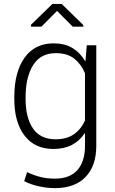

<svg xmlns="http://www.w3.org/2000/svg" viewBox="-20 -763 597 996"><path d="M54.2 -259.8Q54.2 -388.7 107.2 -463.4Q160.2 -538.1 258.3 -538.1Q315.4 -538.1 355.5 -514.2Q395.5 -490.2 421.9 -445.8L423.3 -446.3L430.2 -528.3H479.5V-6.8Q479.5 97.2 423.8 155Q368.2 212.9 265.1 212.9Q224.6 212.9 182.1 203.6Q139.6 194.3 105.5 176.8L120.6 129.9Q155.3 146.5 189.5 155Q223.6 163.6 264.2 163.6Q342.8 163.6 381.8 118.9Q420.9 74.2 420.9 -6.8V-71.3L419.4 -71.8Q393.1 -32.2 353 -11.2Q313 9.8 257.3 9.8Q160.2 9.8 107.2 -59.6Q54.2 -128.9 54.2 -249.5ZM112.8 -249.5Q112.8 -152.3 151.1 -96.4Q189.5 -40.5 268.1 -40.5Q325.7 -40.5 362.8 -66.2Q399.9 -91.8 420.9 -137.7V-382.8Q401.4 -429.7 365.5 -458.5Q329.6 -487.3 269 -487.3Q190.4 -487.3 151.6 -424.8Q112.8 -362.3 112.8 -259.8ZM412.1 -633.3V-624.5H357.4L275.9 -706.5L194.8 -624.5H141.1V-634.8L252 -742.7H299.8Z"/></svg>

Font: Franko
Style: Light
Weight: 300
Designer: Google
Version: Version 1.200310; 2013